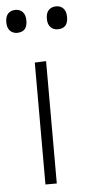

<svg xmlns="http://www.w3.org/2000/svg" viewBox="-53 -745 351 776"><g transform="rotate(-5 122.0 -357.0)"><path d="M99.5 0V-494.5L145.5 -496.5V0ZM204 -620.5Q186.5 -620.5 175 -632.2Q163.5 -644 163.5 -666.5Q163.5 -690.5 175 -702Q186.5 -713.5 205 -713.5Q223.5 -713.5 234.5 -701.5Q245.5 -689.5 245.5 -666.5Q245.5 -620.5 204 -620.5ZM39 -620.5Q21.5 -620.5 10.2 -632.2Q-1 -644 -1 -666.5Q-1 -690.5 10.2 -702Q21.5 -713.5 40 -713.5Q58.5 -713.5 69.5 -701.5Q80.5 -689.5 80.5 -666.5Q80.5 -620.5 39 -620.5Z"/></g></svg>

Font: Heraclito ExtraLight
Style: Regular
Weight: 200
Designer: Kostas Bartsokas (font) & Cristiano Sobral (main changes)
Foundry: Kostas Bartsokas (font) & Cristiano Sobral (main changes)
Version: Version 1.00;July 8, 2020;FontCreator 13.0.0.2655 64-bit